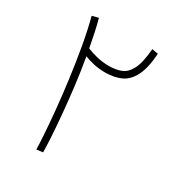

<svg xmlns="http://www.w3.org/2000/svg" viewBox="-162 -784 831 893"><g transform="rotate(30 253.0 -337.0)"><path d="M198 -3 164 1Q164 -20 160.5 -74.5Q157 -129 150 -203Q143 -277 132 -360Q121 -443 107 -522.5Q93 -602 76 -666L110 -675Q119 -642 127 -605Q135 -568 142 -529Q166 -519 197 -511.5Q228 -504 262 -504Q298 -504 326.5 -515Q355 -526 373.5 -562Q392 -598 398 -673L431 -667Q426 -589 404 -545.5Q382 -502 346 -485.5Q310 -469 262 -469Q229 -469 199.5 -475.5Q170 -482 149 -491Q162 -417 171 -342.5Q180 -268 186 -201Q192 -134 195 -82.5Q198 -31 198 -3Z"/></g></svg>

Font: Noto Sans Arabic SemCond ExtLt
Style: Regular
Weight: 200
Width: 4
Designer: Monotype Design Team, Nadine Chahine, Nizar Qandah and Khaled Hosny
Foundry: Monotype Imaging Inc.
Version: Version 2.012; ttfautohint (v1.8.4.7-5d5b)